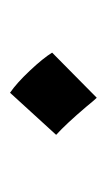

<svg xmlns="http://www.w3.org/2000/svg" viewBox="65 -495 213 383"><g transform="rotate(-90 171.5 -303.5)"><path d="M178 -390Q197 -377 222 -350.5Q247 -324 258 -306L168 -217Q163 -222 150 -238Q116 -278 94 -298Z"/></g></svg>

Font: Felipa
Style: Regular
Weight: 400
Designer: Javier Alcaraz
Foundry: Fontstage
Version: Version 1.001